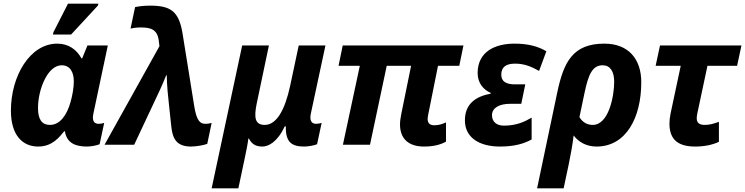

<svg xmlns="http://www.w3.org/2000/svg" viewBox="-20 -796 4098 1056"><path d="M271 -606H371L519 -766L521 -776H354L274 -619ZM190 10C269 10 307 -43 333 -74H337C347 -8 397 10 458 10C480 10 513 4 528 -3L553 -120C545 -117 533 -115 523 -115C501 -115 491 -127 491 -150C491 -157 492 -164 494 -173L573 -546H461L432 -475H428C402 -523 357 -556 295 -556C144 -556 40 -377 40 -188C40 -52 104 10 190 10ZM255 -109C211 -109 189 -138 189 -202C189 -304 242 -437 319 -437C365 -437 386 -400 386 -348C386 -313 378 -270 368 -235C348 -162 309 -109 255 -109Z M1031 10C1056 10 1102 3 1120 -5L1144 -120C1132 -117 1124 -115 1109 -115C1081 -115 1061 -131 1048 -214L984 -612C964 -734 919 -765 805 -765C771 -765 742 -761 723 -757L698 -639C711 -642 731 -645 754 -645C806 -645 845 -636 853 -574L857 -542L555 0H718L820 -217C850 -281 871 -323 894 -382H897C898 -327 904 -266 910 -214L922 -101C929 -34 950 10 1031 10Z M1144 240H1291L1324 84C1332 48 1344 -13 1346 -34H1349C1364 -6 1383 10 1423 10C1455 10 1505 -13 1546 -101H1552C1550 -11 1587 10 1654 10C1676 10 1713 3 1724 -3L1749 -120C1744 -118 1728 -115 1719 -115C1697 -115 1680 -128 1690 -173L1770 -546H1623L1576 -325C1547 -189 1500 -109 1436 -109C1382 -109 1376 -149 1392 -227L1459 -546H1312Z M2312 10C2369 10 2406 -2 2433 -17V-123C2412 -113 2392 -107 2369 -107C2346 -107 2332 -117 2332 -142C2332 -149 2334 -160 2336 -170L2389 -434H2506L2529 -546H1865L1842 -434H1959L1866 0H2015L2107 -434H2241L2187 -169C2183 -148 2180 -129 2180 -112C2180 -33 2227 10 2312 10Z M2730 10C2807 10 2861 -5 2904 -29V-149C2865 -126 2820 -105 2751 -105C2712 -105 2686 -126 2686 -162C2686 -204 2728 -225 2785 -225H2847L2869 -332H2812C2765 -332 2737 -347 2737 -385C2737 -428 2764 -446 2813 -446C2865 -446 2903 -429 2945 -406L2985 -514C2940 -541 2884 -556 2810 -556C2704 -556 2607 -513 2607 -394C2607 -338 2640 -302 2679 -285V-281C2594 -265 2537 -223 2537 -134C2537 -40 2615 10 2730 10Z M3045 -288 2934 240H3080L3109 103C3120 49 3129 0 3135 -51C3162 -15 3205 10 3261 10C3423 10 3507 -148 3507 -344C3507 -471 3437 -556 3304 -556C3129 -556 3080 -453 3045 -288ZM3240 -109C3209 -109 3183 -124 3167 -152L3194 -281C3216 -387 3238 -437 3295 -437C3336 -437 3358 -403 3358 -346C3358 -267 3328 -109 3240 -109Z M3804 10C3858 10 3903 -1 3934 -16V-126C3904 -115 3882 -109 3855 -109C3829 -109 3812 -119 3812 -145C3812 -151 3813 -161 3815 -171L3871 -434H4034L4058 -546H3610L3586 -434H3724L3668 -171C3664 -151 3662 -132 3662 -116C3662 -21 3718 10 3804 10Z"/></svg>

Font: Noto Sans
Style: Bold Italic
Weight: 700
Italic angle: -12°
Designer: Monotype Design Team
Foundry: Monotype Imaging Inc.
Version: Version 2.013